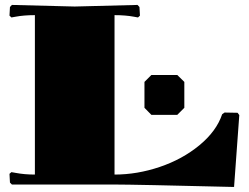

<svg xmlns="http://www.w3.org/2000/svg" viewBox="-20 -741 1000 771"><path d="M560.1 -412.1 587.9 -439.9H691.9L720.2 -412.1V-308.1L691.9 -279.8H587.9L560.1 -308.1ZM120.1 -680.2Q75.7 -680.2 42 -673.8L25.9 -670.9L18.1 -678.2L20 -712.9L27.8 -721.2L279.8 -714.8L532.2 -721.2L540 -712.9L542 -678.2L534.2 -670.9L518.1 -673.8Q484.4 -680.2 439.9 -680.2V-40Q530.8 -40 621.3 -70.6Q711.9 -101.1 780.5 -157.5Q849.1 -213.9 872.1 -282.2L881.8 -289.1L934.1 -288.1L940.9 -278.8L919.9 9.8Q520 0 439.9 0H27.8L20 -7.8L18.1 -43L25.9 -49.8L42 -46.9Q78.1 -40 120.1 -40Z"/></svg>

Font: Yokawerad
Style: Regular
Weight: 500
Designer: gluk
Foundry: gluk
Version: Version 0.79